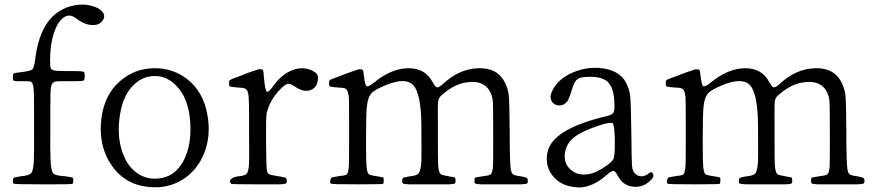

<svg xmlns="http://www.w3.org/2000/svg" viewBox="-20 -817 3885 851"><path d="M304.7 -17.6Q304.7 -18.6 304.7 -21.5Q304.7 -28.3 299.8 -30.3Q294.9 -32.2 266.6 -36.1Q258.8 -36.1 254.9 -37.1Q252 -37.1 246.1 -38.1Q221.7 -41 214.8 -49.8Q206.1 -62.5 204.1 -107.4Q202.1 -139.6 203.1 -258.8Q203.1 -284.2 203.1 -297.9Q203.1 -316.4 203.1 -347.7Q203.1 -409.2 205.1 -425.8Q208 -449.2 220.7 -454.1Q228.5 -458 260.7 -457Q277.3 -457 287.1 -457Q293 -457 301.8 -457Q342.8 -457 349.1 -459.5Q355.5 -461.9 355.5 -475.6Q355.5 -477.5 355.5 -479.5Q355.5 -481.4 355.5 -483.4Q355.5 -497.1 348.6 -499.5Q341.8 -502 301.8 -502Q292 -502 286.1 -502Q283.2 -502 277.3 -502Q235.4 -502 224.6 -503.9Q209 -505.9 205.1 -514.6Q202.1 -521.5 202.1 -545.9Q202.1 -549.8 202.1 -551.8Q202.1 -619.1 218.8 -670.9Q235.4 -719.7 261.2 -738.8Q287.1 -757.8 314.5 -737.3Q351.6 -709 384.8 -706.1Q418 -703.1 434.6 -725.6Q449.2 -745.1 434.6 -763.7Q419.9 -782.2 386.7 -791Q351.6 -800.8 313.5 -793.9Q161.1 -767.6 135.7 -551.8Q130.9 -516.6 123 -509.3Q115.2 -502 73.2 -497.1Q45.9 -494.1 41.5 -491.7Q37.1 -489.3 37.1 -474.6Q37.1 -460.9 41 -459Q44.9 -457 70.3 -457Q73.2 -457 75.2 -457Q80.1 -457 89.8 -457Q112.3 -458 118.2 -454.1Q127 -447.3 128.9 -422.9Q130.9 -405.3 130.9 -339.8Q130.9 -313.5 130.9 -297.9Q130.9 -281.2 130.9 -251Q131.8 -135.7 129.9 -104.5Q127.9 -61.5 118.2 -49.8Q111.3 -41 85 -37.1Q78.1 -37.1 74.2 -36.1Q41 -30.3 40 -28.3Q37.1 -24.4 37.1 -15.1Q37.1 -5.9 40.5 -2.9Q43.9 0 171.9 0Q299.8 1 302.2 -2.9Q304.7 -6.8 304.7 -17.6Z M790 -21.5Q854.5 -62.5 884.8 -137.7Q916 -215.8 899.4 -307.6Q881.8 -409.2 810.5 -465.8Q745.1 -516.6 660.2 -514.6Q575.2 -512.7 511.7 -457Q443.4 -397.5 429.7 -294.9Q414.1 -173.8 473.1 -86.4Q532.2 1 638.7 11.7Q722.7 20.5 790 -21.5ZM585 -51.8Q537.1 -86.9 517.6 -158.2Q497.1 -230.5 513.7 -319.3Q528.3 -399.4 574.2 -442.4Q617.2 -482.4 671.4 -480Q725.6 -477.5 765.6 -432.6Q809.6 -384.8 820.3 -303.7Q834 -195.3 800.3 -118.7Q766.6 -42 698.2 -28.3Q633.8 -15.6 585 -51.8Z M1220.7 0Q1242.2 -1 1247.1 -3.9Q1251 -5.9 1251 -12.7Q1251 -14.6 1251 -15.6Q1251 -26.4 1246.6 -28.8Q1242.2 -31.2 1217.8 -35.2Q1186.5 -40 1177.2 -43Q1168 -45.9 1164.1 -55.7Q1160.2 -62.5 1159.2 -182.1Q1158.2 -301.8 1162.1 -316.4Q1176.8 -376 1224.6 -423.8Q1244.1 -443.4 1255.4 -445.3Q1266.6 -447.3 1285.2 -434.6Q1325.2 -406.2 1356.9 -418Q1388.7 -429.7 1389.6 -471.7Q1390.6 -490.2 1366.2 -502.9Q1323.2 -524.4 1275.4 -505.9Q1227.5 -487.3 1190.4 -434.6Q1168.9 -405.3 1162.1 -411.1Q1155.3 -417 1150.4 -467.8Q1150.4 -470.7 1149.4 -475.6Q1148.4 -500 1145.5 -504.9Q1140.6 -512.7 1126 -509.8Q1115.2 -506.8 1076.2 -493.2Q1068.4 -490.2 1064.5 -488.3Q1056.6 -485.4 1044.9 -480.5Q1006.8 -466.8 1001 -463.4Q995.1 -460 995.1 -451.2Q995.1 -449.2 995.1 -448.2Q995.1 -436.5 999 -434.1Q1002.9 -431.6 1027.3 -429.7Q1032.2 -429.7 1040 -428.7Q1064.5 -427.7 1070.3 -421.9Q1080.1 -415 1082 -387.7Q1084 -368.2 1084 -296.9Q1084 -268.6 1084 -252Q1084 -240.2 1084 -218.8Q1085 -121.1 1084 -93.8Q1082 -56.6 1073.2 -46.9Q1066.4 -39.1 1042 -36.1Q1036.1 -35.2 1033.2 -35.2Q1010.7 -31.2 1002.9 -22Q995.1 -12.7 1004.9 -2Q1008.8 0 1126 0Q1133.8 0 1147.5 0Q1205.1 0 1220.7 0Z M1678.7 -30.3Q1677.7 -31.2 1666 -33.2Q1654.3 -35.2 1648.4 -36.1Q1644.5 -37.1 1636.7 -38.1Q1618.2 -41 1613.3 -45.9Q1606.4 -54.7 1604.5 -82Q1602.5 -101.6 1602.5 -174.8Q1602.5 -198.2 1602.5 -211.9Q1602.5 -315.4 1606.4 -346.7Q1610.4 -387.7 1628.9 -406.2Q1642.6 -419.9 1689.5 -439.5Q1779.3 -476.6 1813 -438Q1846.7 -399.4 1847.7 -259.8Q1847.7 -252 1847.7 -237.3Q1848.6 -128.9 1847.7 -99.6Q1844.7 -59.6 1835 -47.9Q1828.1 -39.1 1800.8 -36.1Q1797.9 -35.2 1794.9 -35.2Q1771.5 -31.2 1767.1 -28.8Q1762.7 -26.4 1762.7 -15.6Q1762.7 -14.6 1762.7 -12.7Q1762.7 -5.9 1765.6 -3.9Q1771.5 -1 1792 0Q1806.6 0 1861.3 0Q1875 0 1881.8 0Q1888.7 0 1900.4 0Q1956.1 0 1970.7 0Q1991.2 -1 1996.1 -3.9Q1999 -5.9 1999 -12.7Q1999 -15.6 1999 -16.6Q1999 -17.6 1999 -19.5Q1999 -28.3 1995.6 -30.3Q1992.2 -32.2 1969.7 -35.2Q1967.8 -36.1 1966.8 -36.1Q1962.9 -37.1 1957 -38.1Q1936.5 -41 1931.6 -46.9Q1923.8 -56.6 1921.9 -87.9Q1920.9 -110.4 1920.9 -193.4Q1920.9 -213.9 1920.9 -224.6Q1920.9 -238.3 1920.9 -262.7Q1919.9 -350.6 1921.9 -366.7Q1923.8 -382.8 1935.5 -393.6Q1938.5 -395.5 1940.4 -397.5Q1998 -449.2 2063 -453.6Q2127.9 -458 2152.3 -410.2Q2163.1 -389.6 2164.6 -365.2Q2166 -340.8 2166 -213.9Q2166 -198.2 2166 -171.9Q2166 -99.6 2165 -80.1Q2163.1 -52.7 2155.3 -44.9Q2149.4 -39.1 2127.9 -37.1Q2120.1 -36.1 2115.2 -35.2Q2114.3 -35.2 2111.3 -34.2Q2089.8 -31.2 2086.4 -29.8Q2083 -28.3 2083 -19.5Q2083 -17.6 2083 -16.6Q2083 -15.6 2083 -12.7Q2083 -5.9 2085.9 -3.9Q2090.8 -1 2111.3 0Q2126 0 2181.6 0Q2193.4 0 2200.2 0Q2207 0 2220.7 0Q2275.4 0 2290 0Q2310.5 -1 2316.4 -3.9Q2319.3 -5.9 2319.3 -12.7Q2319.3 -14.6 2319.3 -15.6Q2319.3 -25.4 2314.9 -28.3Q2310.5 -31.2 2290 -35.2Q2286.1 -36.1 2278.3 -37.1Q2257.8 -40 2252 -45.9Q2244.1 -53.7 2242.2 -83Q2240.2 -104.5 2239.3 -181.6Q2239.3 -210 2239.3 -226.6Q2238.3 -363.3 2234.9 -395Q2231.4 -426.8 2214.8 -457Q2181.6 -517.6 2099.1 -514.6Q2016.6 -511.7 1947.3 -448.2Q1925.8 -428.7 1917.5 -429.7Q1909.2 -430.7 1897.5 -453.1Q1864.3 -515.6 1789.1 -514.6Q1713.9 -513.7 1636.7 -450.2Q1612.3 -430.7 1605 -435.1Q1597.7 -439.5 1593.8 -475.6Q1593.8 -477.5 1592.8 -480.5Q1590.8 -502 1587.9 -505.9Q1583 -512.7 1567.4 -508.8Q1556.6 -505.9 1515.6 -491.2Q1510.7 -489.3 1507.8 -488.3Q1500 -485.4 1488.3 -480.5Q1450.2 -466.8 1444.3 -463.4Q1438.5 -460 1438.5 -451.2Q1438.5 -449.2 1438.5 -448.2Q1438.5 -436.5 1442.4 -434.1Q1446.3 -431.6 1470.7 -429.7Q1475.6 -429.7 1484.4 -428.7Q1508.8 -427.7 1514.6 -421.9Q1523.4 -414.1 1526.4 -383.8Q1527.3 -361.3 1527.3 -280.3Q1527.3 -249 1527.3 -230.5Q1527.3 -213.9 1527.3 -185.5Q1527.3 -105.5 1526.4 -84Q1524.4 -54.7 1518.6 -45.9Q1513.7 -40 1496.1 -38.1Q1490.2 -38.1 1486.3 -37.1Q1473.6 -35.2 1454.1 -31.2Q1447.3 -30.3 1444.3 -19.5Q1441.4 -8.8 1446.3 -2.9Q1448.2 0 1562.5 0Q1675.8 0 1678.2 -2.4Q1680.7 -4.9 1680.7 -17.1Q1680.7 -29.3 1678.7 -30.3Z M2665 -38.1Q2689.5 -59.6 2698.2 -59.6Q2708 -59.6 2717.8 -38.1Q2741.2 6.8 2788.6 10.7Q2835.9 14.6 2870.1 -24.4Q2879.9 -35.2 2874 -46.9Q2868.2 -58.6 2857.4 -49.8Q2840.8 -36.1 2824.2 -35.6Q2807.6 -35.2 2793.9 -48.8L2793 -49.8Q2783.2 -59.6 2781.2 -82Q2779.3 -104.5 2778.3 -227.5V-228.5Q2776.4 -361.3 2773.4 -389.6Q2770.5 -420.9 2754.9 -450.2Q2728.5 -502 2654.3 -513.7Q2585 -524.4 2517.6 -495.1Q2446.3 -463.9 2423.8 -405.3Q2415 -383.8 2426.8 -366.2Q2437.5 -350.6 2458 -349.6Q2478.5 -348.6 2494.1 -367.2Q2502 -377 2517.6 -427.7Q2527.3 -459 2541.5 -467.8Q2555.7 -476.6 2597.7 -476.6Q2653.3 -476.6 2677.2 -450.2Q2701.2 -423.8 2703.1 -360.4Q2705.1 -327.1 2698.7 -317.4Q2692.4 -307.6 2667 -301.8Q2430.7 -246.1 2407.2 -144.5Q2393.6 -85.9 2427.7 -40.5Q2461.9 4.9 2524.4 11.7Q2540 13.7 2542 13.7Q2569.3 15.6 2603 1.5Q2636.7 -12.7 2665 -38.1ZM2508.8 -65.4Q2476.6 -94.7 2484.4 -141.6Q2492.2 -191.4 2543.9 -221.7Q2579.1 -242.2 2632.3 -259.8Q2685.5 -277.3 2694.8 -271Q2704.1 -264.6 2705.1 -193.4Q2706.1 -122.1 2697.3 -109.4Q2687.5 -94.7 2654.8 -73.7Q2622.1 -52.7 2601.6 -47.9Q2543.9 -33.2 2508.8 -65.4Z M3170.9 -30.3Q3169.9 -31.2 3158.2 -33.2Q3146.5 -35.2 3140.6 -36.1Q3136.7 -37.1 3128.9 -38.1Q3110.4 -41 3105.5 -45.9Q3098.6 -54.7 3096.7 -82Q3094.7 -101.6 3094.7 -174.8Q3094.7 -198.2 3094.7 -211.9Q3094.7 -315.4 3098.6 -346.7Q3102.5 -387.7 3121.1 -406.2Q3134.8 -419.9 3181.6 -439.5Q3271.5 -476.6 3305.2 -438Q3338.9 -399.4 3339.8 -259.8Q3339.8 -252 3339.8 -237.3Q3340.8 -128.9 3339.8 -99.6Q3336.9 -59.6 3327.1 -47.9Q3320.3 -39.1 3293 -36.1Q3290 -35.2 3287.1 -35.2Q3263.7 -31.2 3259.3 -28.8Q3254.9 -26.4 3254.9 -15.6Q3254.9 -14.6 3254.9 -12.7Q3254.9 -5.9 3257.8 -3.9Q3263.7 -1 3284.2 0Q3298.8 0 3353.5 0Q3367.2 0 3374 0Q3380.9 0 3392.6 0Q3448.2 0 3462.9 0Q3483.4 -1 3488.3 -3.9Q3491.2 -5.9 3491.2 -12.7Q3491.2 -15.6 3491.2 -16.6Q3491.2 -17.6 3491.2 -19.5Q3491.2 -28.3 3487.8 -30.3Q3484.4 -32.2 3461.9 -35.2Q3460 -36.1 3459 -36.1Q3455.1 -37.1 3449.2 -38.1Q3428.7 -41 3423.8 -46.9Q3416 -56.6 3414.1 -87.9Q3413.1 -110.4 3413.1 -193.4Q3413.1 -213.9 3413.1 -224.6Q3413.1 -238.3 3413.1 -262.7Q3412.1 -350.6 3414.1 -366.7Q3416 -382.8 3427.7 -393.6Q3430.7 -395.5 3432.6 -397.5Q3490.2 -449.2 3555.2 -453.6Q3620.1 -458 3644.5 -410.2Q3655.3 -389.6 3656.7 -365.2Q3658.2 -340.8 3658.2 -213.9Q3658.2 -198.2 3658.2 -171.9Q3658.2 -99.6 3657.2 -80.1Q3655.3 -52.7 3647.5 -44.9Q3641.6 -39.1 3620.1 -37.1Q3612.3 -36.1 3607.4 -35.2Q3606.4 -35.2 3603.5 -34.2Q3582 -31.2 3578.6 -29.8Q3575.2 -28.3 3575.2 -19.5Q3575.2 -17.6 3575.2 -16.6Q3575.2 -15.6 3575.2 -12.7Q3575.2 -5.9 3578.1 -3.9Q3583 -1 3603.5 0Q3618.2 0 3673.8 0Q3685.5 0 3692.4 0Q3699.2 0 3712.9 0Q3767.6 0 3782.2 0Q3802.7 -1 3808.6 -3.9Q3811.5 -5.9 3811.5 -12.7Q3811.5 -14.6 3811.5 -15.6Q3811.5 -25.4 3807.1 -28.3Q3802.7 -31.2 3782.2 -35.2Q3778.3 -36.1 3770.5 -37.1Q3750 -40 3744.1 -45.9Q3736.3 -53.7 3734.4 -83Q3732.4 -104.5 3731.4 -181.6Q3731.4 -210 3731.4 -226.6Q3730.5 -363.3 3727.1 -395Q3723.6 -426.8 3707 -457Q3673.8 -517.6 3591.3 -514.6Q3508.8 -511.7 3439.5 -448.2Q3418 -428.7 3409.7 -429.7Q3401.4 -430.7 3389.6 -453.1Q3356.4 -515.6 3281.2 -514.6Q3206.1 -513.7 3128.9 -450.2Q3104.5 -430.7 3097.2 -435.1Q3089.8 -439.5 3085.9 -475.6Q3085.9 -477.5 3085 -480.5Q3083 -502 3080.1 -505.9Q3075.2 -512.7 3059.6 -508.8Q3048.8 -505.9 3007.8 -491.2Q3002.9 -489.3 3000 -488.3Q2992.2 -485.4 2980.5 -480.5Q2942.4 -466.8 2936.5 -463.4Q2930.7 -460 2930.7 -451.2Q2930.7 -449.2 2930.7 -448.2Q2930.7 -436.5 2934.6 -434.1Q2938.5 -431.6 2962.9 -429.7Q2967.8 -429.7 2976.6 -428.7Q3001 -427.7 3006.8 -421.9Q3015.6 -414.1 3018.6 -383.8Q3019.5 -361.3 3019.5 -280.3Q3019.5 -249 3019.5 -230.5Q3019.5 -213.9 3019.5 -185.5Q3019.5 -105.5 3018.6 -84Q3016.6 -54.7 3010.7 -45.9Q3005.9 -40 2988.3 -38.1Q2982.4 -38.1 2978.5 -37.1Q2965.8 -35.2 2946.3 -31.2Q2939.5 -30.3 2936.5 -19.5Q2933.6 -8.8 2938.5 -2.9Q2940.4 0 3054.7 0Q3168 0 3170.4 -2.4Q3172.9 -4.9 3172.9 -17.1Q3172.9 -29.3 3170.9 -30.3Z"/></svg>

Font: Bpmf GenWan Min R
Style: R
Weight: 400
Foundry: But Ko
Version: Version 1.320